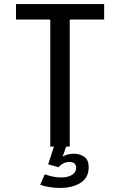

<svg xmlns="http://www.w3.org/2000/svg" viewBox="-20 -720 590 943"><path d="M227 0V-624H58.5V-700H491.5V-624H322.5V0ZM276 203Q220.5 203 177.5 187.5L200 136Q220.5 143.5 239.5 147.5Q258.5 151.5 282 151.5Q313.5 151.5 333.8 139Q354 126.5 354 104Q354 75.5 320 75.5Q305 75.5 290.5 83Q276 90.5 268.5 101.5L216.5 87L245 0H305L287.5 49.5Q310.5 35 343.5 35Q370.5 35 393 49.5Q415.5 64 415.5 101.5Q415.5 153.5 375.2 178.2Q335 203 276 203Z"/></svg>

Font: Trispace SemiCondensed
Style: Regular
Weight: 400
Width: 4
Designer: Tyler Finck
Foundry: Etcetera Type Company
Version: Version 1.210; ttfautohint (v1.8.3)